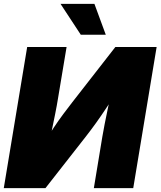

<svg xmlns="http://www.w3.org/2000/svg" viewBox="-21 -970 828 990"><path d="M666 0H462.9L506.8 -265.6Q511.2 -291 519 -332Q526.9 -373 537.6 -423.1Q548.3 -473.1 560.5 -524.4L595.2 -517.6Q562 -465.8 532.2 -420.7Q502.4 -375.5 475.1 -337.4Q447.8 -299.3 421.4 -265.6L213.4 0H-1.5L119.1 -727.5H322.3L277.8 -460.9Q272.9 -429.7 263.2 -380.9Q253.4 -332 242.7 -281Q231.9 -230 222.7 -190.4L204.6 -228.5Q230 -272.5 255.6 -311Q281.2 -349.6 305.7 -382.3Q330.1 -415 351.1 -441.9L573.7 -727.5H786.6ZM395.5 -791 291 -950.2H465.8L524.4 -791Z"/></svg>

Font: Inter 24pt Black
Style: Italic
Weight: 900
Italic angle: -9.3988°
Designer: Rasmus Andersson
Foundry: rsms
Version: Version 4.001;git-66647c0bb